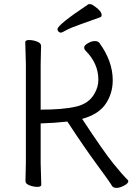

<svg xmlns="http://www.w3.org/2000/svg" viewBox="-20 -900 653 935"><path d="M468 -816Q419 -798 370.5 -781Q322 -764 302 -752.5Q282 -741 276 -741Q270 -741 265 -746Q260 -751 260 -758Q260 -779 410 -879Q412 -880 419 -880Q426 -880 440 -870Q475 -846 475 -826Q475 -819 468 -816ZM104 -18 106 -107V-589L103 -695Q103 -705 122 -705Q141 -705 160.5 -697.5Q180 -690 180 -677L178 -588V-366Q285 -366 349 -380.5Q413 -395 440 -444Q459 -476 459 -512Q459 -591 396 -654Q390 -660 390 -669.5Q390 -679 408 -689.5Q426 -700 441.5 -700Q457 -700 464 -691Q529 -602 529 -509Q529 -445 494.5 -394Q460 -343 380 -321Q486 -160 532.5 -103Q579 -46 592 -34Q605 -22 605 -18Q605 -7 584 4Q563 15 547.5 15Q532 15 526 6Q511 -19 452.5 -98Q394 -177 308 -308Q245 -301 178 -299V-106L181 0Q181 10 162 10Q143 10 123.5 2.5Q104 -5 104 -18Z"/></svg>

Font: ToneOZ-Pinyin-WenKai-Regular
Style: Regular
Weight: 400
Designer: Fontworks Inc.
Foundry: ToneOZ
Version: Version 0.240331